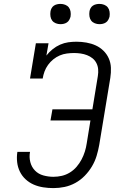

<svg xmlns="http://www.w3.org/2000/svg" viewBox="-20 -957 640 985"><path d="M254 8Q228 8 202 4Q176 0 153 -10Q130 -20 111.5 -37Q93 -54 82 -76.5Q71 -99 68 -125Q65 -151 69 -177Q69 -177 69 -177.5Q69 -178 69 -178H134Q134 -178 134 -178Q134 -178 134 -178Q129 -151 135.5 -125.5Q142 -100 159.5 -82Q177 -64 202.5 -57Q228 -50 254 -50Q276 -50 297.5 -55Q319 -60 338.5 -72Q358 -84 373 -101.5Q388 -119 398.5 -139Q409 -159 415.5 -180Q422 -201 425 -222L444 -339H239L249 -396H454L482 -567Q485 -585 483.5 -602Q482 -619 474.5 -633.5Q467 -648 454.5 -658Q442 -668 426.5 -674Q411 -680 394 -682.5Q377 -685 360 -685Q342 -685 323 -682.5Q304 -680 286.5 -672.5Q269 -665 253.5 -652.5Q238 -640 226.5 -624Q215 -608 208.5 -590.5Q202 -573 199 -554H134L164 -735H229L218 -672Q232 -690 250 -704.5Q268 -719 288.5 -728Q309 -737 330 -740Q351 -743 372 -743Q398 -743 423.5 -738.5Q449 -734 471 -724Q493 -714 510.5 -697Q528 -680 538 -657.5Q548 -635 549 -609.5Q550 -584 546 -558L489 -213Q484 -185 475.5 -157Q467 -129 451.5 -103Q436 -77 414.5 -55Q393 -33 366.5 -18.5Q340 -4 311.5 2Q283 8 254 8ZM490 -833Q478 -833 466.5 -837.5Q455 -842 448 -851Q441 -860 439 -872.5Q437 -885 439 -898Q440 -906 444.5 -914.5Q449 -923 456.5 -928Q464 -933 473 -935Q482 -937 490 -937Q503 -937 514.5 -932.5Q526 -928 533 -919Q540 -910 542 -897.5Q544 -885 542 -872Q540 -864 535.5 -855.5Q531 -847 523.5 -842Q516 -837 507.5 -835Q499 -833 490 -833ZM290 -833Q278 -833 266.5 -837.5Q255 -842 248 -851Q241 -860 239 -872.5Q237 -885 239 -898Q240 -906 244.5 -914.5Q249 -923 256.5 -928Q264 -933 273 -935Q282 -937 290 -937Q303 -937 314.5 -932.5Q326 -928 333 -919Q340 -910 342 -897.5Q344 -885 342 -872Q340 -864 335.5 -855.5Q331 -847 323.5 -842Q316 -837 307.5 -835Q299 -833 290 -833Z"/></svg>

Font: Iosevka Curly Slab LtExObl
Style: Regular
Weight: 300
Width: 7
Italic angle: -9°
Monospace: yes
Designer: Belleve Invis
Foundry: Belleve Invis
Version: Version 11.1.0; ttfautohint (v1.8.3)